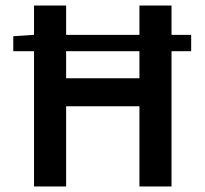

<svg xmlns="http://www.w3.org/2000/svg" viewBox="-20 -674 740 694"><path d="M28 -489V-543L103 -548V-654H219V-548H484V-654H600V-548H671V-489H600V0H484V-290H219V0H103V-489ZM219 -391H484V-489H219Z"/></svg>

Font: Giro Sans Semibold
Style: Regular
Weight: 600
Designer: Paul D. Hunt
Foundry: Adobe Systems Incorporated
Version: Version 1.000;PS 1.0;hotconv 1.0.88;makeotf.lib2.5.647800